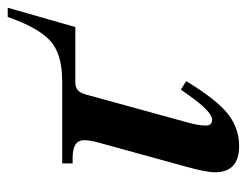

<svg xmlns="http://www.w3.org/2000/svg" viewBox="-91 -539 639 497"><g transform="rotate(-90 228.5 -290.5)"><path d="M457 -590 407 -415H263Q240 -415 233 -390L161 -128Q152 -97 152 -77Q152 -61 167 -61Q188 -61 231 -122L245 -142L267 -128Q219 -49 182 -20Q145 9 99 9Q31 9 31 -54Q31 -76 46 -130L106 -348Q114 -375 114 -393Q114 -422 68 -422H54V-449H267Q338 -449 372 -480.5Q406 -512 433 -590Z"/></g></svg>

Font: STIX
Style: Bold Italic
Weight: 700
Italic angle: -16.33°
Designer: MicroPress Inc., with final additions and corrections provided by Coen Hoffman, Elsevier (retired)
Version: Version 1.1.1